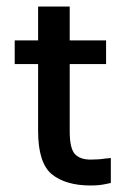

<svg xmlns="http://www.w3.org/2000/svg" viewBox="-20 -570 387 593"><path d="M97.7 -549.8V-445.3H25.4V-429.7V-372.1H97.7V-165C97.7 -99.9 111.7 -55.7 139.6 -32.2C168.3 -8.8 208.3 2.9 259.8 2.9C276.7 2.9 291.3 1.6 303.7 -1L322.3 -4.9V-41V-82L303.7 -80.1C291.3 -78.1 276.7 -77.1 259.8 -77.1C237.6 -77.1 221.4 -83 210.9 -94.7C200.5 -106.4 195.3 -129.9 195.3 -165V-372.1H307.6V-445.3H195.3V-549.8H160.2Z"/></svg>

Font: Helmet
Style: Regular
Weight: 400
Designer: Carl Enlund
Version: 1.0